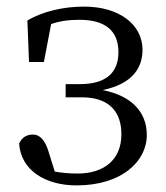

<svg xmlns="http://www.w3.org/2000/svg" viewBox="-20 -548 502 582"><path d="M68 -360H113L135 -475C160 -484 188 -488 221 -488C296 -488 339 -457 339 -390C339 -328 302 -293 222 -293H179V-253H228C316 -253 348 -204 348 -141C348 -62 293 -22 216 -22C190 -22 167 -24 146 -28L126 -92C118 -118 103 -139 83 -140C63 -141 47 -133 38 -113C43 -33 116 14 212 14C348 14 425 -58 425 -139C425 -209 378 -258 291 -275C374 -292 412 -336 412 -397C412 -474 341 -528 235 -528C171 -528 109 -513 63 -486Z"/></svg>

Font: Shippori Mincho
Style: Regular
Weight: 400
Designer: Bonji Tadano  Ryoko NISHIZUKA  (kana & ideographs); Frank Grießhammer (Latin, Greek & Cyrillic); Wenlong ZHANG  (bopomof
Foundry: Adobe Systems Incorporated
Version: Version 1.003;PS 1.001;hotconv 16.6.54;makeotf.lib2.5.65590